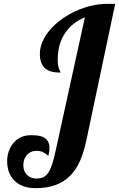

<svg xmlns="http://www.w3.org/2000/svg" viewBox="-20 -770 618 997"><path d="M55.2 168Q17.1 130.9 17.1 65.9Q17.1 40.5 25.4 16.4Q33.7 -7.8 48.8 -26.4Q64.9 -45.9 87.6 -56.9Q110.4 -67.9 139.2 -67.9Q159.2 -67.9 174.6 -66.2Q189.9 -64.5 203.1 -58.6Q236.8 -43.5 236.8 -1Q236.8 16.6 231 39.1Q212.9 23.9 199.2 18.1Q187 13.2 170.9 13.2Q137.7 13.2 118.7 36.1Q109.9 45.9 105.5 59.3Q101.1 72.8 101.1 86.9Q101.1 122.6 124.5 141.6Q133.8 149.4 145.5 153.3Q157.2 157.2 168.9 157.2Q186.5 157.2 200 152.3Q213.4 147.5 224.6 134.8Q247.6 107.9 264.2 34.2L420.9 -680.2Q353.5 -652.3 316.7 -596.4Q279.8 -540.5 279.8 -460.9Q279.8 -428.7 287.1 -411.1Q289.1 -404.8 292 -399.9Q293.9 -396.5 293.9 -393.1Q239.7 -393.1 214.8 -414.6Q187 -438 187 -490.2Q187 -522.9 201.2 -554.9Q215.3 -586.9 241.2 -616.7Q265.6 -645 299.6 -669.7Q333.5 -694.3 373 -712.4Q456.1 -750 538.1 -750H578.1L428.2 -40Q415.5 19.5 395.8 64.7Q376 109.9 346.2 140.6Q314.5 173.3 270 190.2Q225.6 207 165 207Q94.2 207 55.2 168Z"/></svg>

Font: Pattaya
Style: Regular
Weight: 400
Designer: Pablo Impallari / Thai characters Designed by Thanarat Vachiruckul and Suppakit Chalermlarp
Foundry: Pablo Impallari
Version: Version 2.001